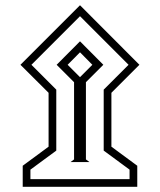

<svg xmlns="http://www.w3.org/2000/svg" viewBox="-20 -656 619 743"><path d="M59.1 -405.3 289.6 -635.7 519.5 -405.3 411.1 -296.9V-88.4L511.2 -14.6V66.9H67.9V-14.6L168 -88.4V-296.9ZM101.6 -405.3 197.8 -309.1V-73.2L97.7 0.5V37.1H481.4V0.5L381.3 -73.2V-309.1L477.5 -405.3L289.6 -593.3ZM252.9 -28.8 266.6 -39.1V-337.9L199.2 -405.3L289.6 -496.1L379.9 -405.3L312.5 -337.9V-39.1L326.2 -28.8ZM241.7 -405.3 289.6 -357.4 337.4 -405.3 289.6 -453.6Z"/></svg>

Font: Vazirmatn UI FD ExtraLight
Style: Regular
Weight: 200
Designer: Saber Rastikerdar
Foundry: Saber Rastikerdar
Version: Version 33.003